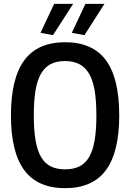

<svg xmlns="http://www.w3.org/2000/svg" viewBox="-20 -970 678 1000"><path d="M319 10Q176 10 106.5 -83.5Q37 -177 37 -369Q37 -562 106.5 -656Q176 -750 319 -750Q462 -750 531.5 -656.5Q601 -563 601 -369Q601 -177 531.5 -83.5Q462 10 319 10ZM319 -88Q363 -88 394 -103.5Q425 -119 444.5 -152.5Q464 -186 473 -239.5Q482 -293 482 -369Q482 -445 473 -498.5Q464 -552 444 -586Q424 -620 393 -636Q362 -652 319 -652Q275 -652 244.5 -636.5Q214 -621 194 -587Q174 -553 165 -499Q156 -445 156 -369Q156 -294 165 -240.5Q174 -187 193.5 -153Q213 -119 244 -103.5Q275 -88 319 -88ZM191 -799 262 -950H361L256 -787ZM354 -799 425 -950H524L420 -787Z"/></svg>

Font: Encode Sans Compressed
Style: SemiBold
Weight: 600
Designer: Pablo Impallari, Andres Torresi
Foundry: Pablo Impallari, Andres Torresi
Version: Version 1.000; ttfautohint (v1.00) -l 8 -r 50 -G 200 -x 14 -